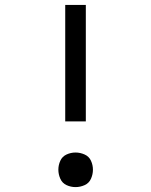

<svg xmlns="http://www.w3.org/2000/svg" viewBox="-20 -755 616 783"><path d="M246 -260H330V-735H246ZM288 8Q307 8 325 0Q343 -8 351 -26Q359 -44 359 -63Q359 -82 351 -99.5Q343 -117 325 -125Q307 -133 288 -133Q269 -133 251.5 -125Q234 -117 226 -99.5Q218 -82 218 -63Q218 -44 226 -26Q234 -8 251.5 0Q269 8 288 8Z"/></svg>

Font: Iosevka SS01 Extended
Style: Regular
Weight: 400
Width: 7
Monospace: yes
Designer: Belleve Invis
Foundry: Belleve Invis
Version: Version 3.4.7; ttfautohint (v1.8.3)